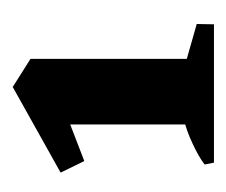

<svg xmlns="http://www.w3.org/2000/svg" viewBox="-48 -738 367 312"><g transform="rotate(-90 136.0 -581.5)"><path d="M90.2 -417.8V-706L196.8 -716V-417.8ZM28.2 -417.8 25.2 -433Q37.5 -442.5 59.2 -452.6Q81 -462.8 99.2 -466.8L99 -417.8ZM184.5 -417.8 186.2 -465 253.5 -445.8 253 -417.8ZM30.8 -628.5 12 -667 151.5 -745 161.8 -722.8 153.5 -675.8ZM145.5 -705.8 150.8 -745 196.8 -716Z"/></g></svg>

Font: Eczar
Style: Regular
Weight: 400
Designer: Vaibhav Singh
Foundry: Rosetta Type Foundry
Version: Version 2.000